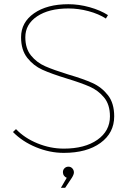

<svg xmlns="http://www.w3.org/2000/svg" viewBox="-20 -719 633 903"><path d="M487.8 -647.9 478 -631.8Q443.8 -653.8 396.5 -666.5Q349.1 -679.2 301.8 -679.2Q210 -679.2 154.5 -642.1Q99.1 -605 99.1 -543.9Q99.1 -490.7 126 -457.8Q152.8 -424.8 192.4 -407.5Q231.9 -390.1 299.8 -369.1Q371.6 -348.1 414.8 -328.6Q458 -309.1 487.5 -271.5Q517.1 -233.9 517.1 -171.9Q517.1 -93.8 452.6 -46.9Q388.2 0 279.8 0Q213.9 0 149.4 -26.6Q85 -53.2 41 -98.1L55.2 -111.8Q95.2 -69.8 156 -44.9Q216.8 -20 279.8 -20Q378.9 -20 438 -61.5Q497.1 -103 497.1 -171.9Q497.1 -227.1 469.5 -260.5Q441.9 -293.9 401.9 -311.5Q361.8 -329.1 293 -350.1Q221.2 -372.1 179.2 -391.1Q137.2 -410.2 108.2 -447Q79.1 -483.9 79.1 -543.9Q79.1 -613.8 140.1 -656.5Q201.2 -699.2 301.8 -699.2Q351.1 -699.2 401.6 -685.1Q452.1 -670.9 487.8 -647.9ZM327.6 91.8Q327.6 101.6 317.9 117.2L286.6 164.1H266.6L293.9 117.2Q286.1 114.3 281 107.2Q275.9 100.1 275.9 90.8Q275.9 79.6 283.4 72.3Q291 64.9 301.8 64.9Q313 64.9 320.3 73Q327.6 81.1 327.6 91.8Z"/></svg>

Font: Montserrat
Style: Thin
Weight: 250
Designer: Julieta Ulanovsky
Foundry: Julieta Ulanovsky
Version: Version 1.000;PS 002.000;hotconv 1.0.70;makeotf.lib2.5.58329